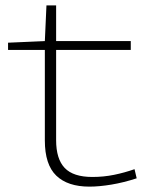

<svg xmlns="http://www.w3.org/2000/svg" viewBox="-20 -685 545 715"><path d="M313 10Q232 10 189.5 -31Q147 -72 147 -162V-499H10V-526L147 -532L153 -665H189V-532H467V-499H189V-163Q189 -93 221 -59.5Q253 -26 324 -26Q366 -26 405 -34Q444 -42 481 -55L489 -21Q440 -5 394.5 2.5Q349 10 313 10Z"/></svg>

Font: Georama Extended ExtraLight
Style: Regular
Weight: 200
Width: 7
Designer: Jean-Baptiste Levee
Foundry: Production Type
Version: Version 1.000